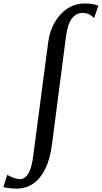

<svg xmlns="http://www.w3.org/2000/svg" viewBox="-136 -835 587 1106"><path d="M-39.5 251.5Q-60 251.5 -80.8 249.2Q-101.5 247 -116.5 243L-94.5 172.5Q-74.5 183.5 -55 190.2Q-35.5 197 -21.5 197Q-4 197 11 184.8Q26 172.5 37.5 143Q49 113.5 55.5 62.5L141.5 -591Q150 -656 179.2 -706.5Q208.5 -757 253 -786Q297.5 -815 351 -815Q373.5 -815 394.5 -811.8Q415.5 -808.5 430.5 -802L406 -731Q392.5 -745 376.8 -752.8Q361 -760.5 340 -760.5Q302.5 -760.5 278 -728.5Q253.5 -696.5 244 -624L163.5 -3.5Q152.5 81.5 124.5 138Q96.5 194.5 55 223Q13.5 251.5 -39.5 251.5Z"/></svg>

Font: Merriweather 48pt
Style: Italic
Weight: 400
Italic angle: -7.8°
Version: Version 2.101